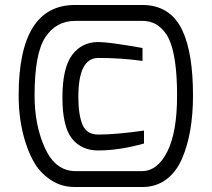

<svg xmlns="http://www.w3.org/2000/svg" viewBox="-20 -752 851 772"><path d="M55 -368Q55 -732 282 -732H552Q666 -732 714 -628Q756 -538 756 -368Q756 -215 711 -112Q688 -60 648 -30Q607 0 552 0H282Q229 0 188 -26Q147 -52 122 -91Q98 -130 82 -181Q55 -267 55 -368ZM119 -368Q119 -248 161 -156Q203 -65 282 -64H552Q614 -65 653 -143Q692 -221 692 -368Q692 -528 658 -598Q644 -627 617 -648Q590 -668 552 -668H282Q206 -668 162 -602Q119 -536 119 -368ZM270 -194Q231 -242 231 -360Q231 -479 270 -531Q309 -583 375 -583Q419 -583 553 -559V-507Q469 -519 375 -519Q295 -519 295 -362Q295 -290 312 -250Q329 -211 375 -211Q447 -211 559 -227V-175Q459 -147 375 -147Q308 -147 270 -194Z"/></svg>

Font: Mina
Style: Regular
Weight: 400
Version: Version 1.000